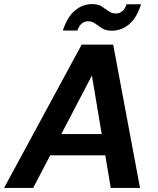

<svg xmlns="http://www.w3.org/2000/svg" viewBox="-42 -918 770 938"><path d="M-22 0 357 -700H511L642 0H499L407 -549L120 0ZM110 -159 164 -263H534L550 -159ZM265 -769Q287 -836 324.5 -867Q362 -898 408 -898Q437 -898 455 -886.5Q473 -875 488.5 -863.5Q504 -852 525 -852Q541 -852 555 -863Q569 -874 576 -897H647Q626 -830 588.5 -799Q551 -768 504 -768Q475 -768 457 -779.5Q439 -791 423.5 -802.5Q408 -814 388 -814Q371 -814 357.5 -803Q344 -792 336 -769Z"/></svg>

Font: DM Sans 16pt
Style: Bold Italic
Weight: 700
Italic angle: -10°
Version: Version 4.004;gftools[0.9.30]